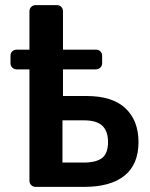

<svg xmlns="http://www.w3.org/2000/svg" viewBox="-20 -730 586 750"><path d="M119 0Q109 0 102 -7Q95 -14 95 -24V-686Q95 -696 102 -703Q109 -710 119 -710H202Q213 -710 219.5 -703Q226 -696 226 -686V-355H318Q419 -355 470 -307Q521 -259 521 -175Q521 -88 466.5 -44Q412 0 309 0ZM224 -95H307Q356 -95 379 -113Q402 -131 402 -175Q402 -218 379.5 -239Q357 -260 307 -260H224ZM45 -459Q35 -459 28 -466Q21 -473 21 -483V-512Q21 -523 28 -529.5Q35 -536 45 -536H355Q365 -536 372 -529.5Q379 -523 379 -512V-483Q379 -473 372 -466Q365 -459 355 -459Z"/></svg>

Font: Rubik Light Medium
Style: Regular
Weight: 500
Version: Version 2.104